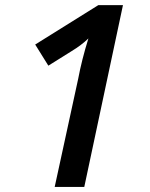

<svg xmlns="http://www.w3.org/2000/svg" viewBox="-20 -734 591 754"><path d="M311 0H194.8L287.1 -424.8Q300.8 -498 327.1 -583Q299.3 -556.2 261.2 -533.2L169.9 -476.1L118.2 -559.1L366.2 -713.9H462.9Z"/></svg>

Font: f52537652928320   
Style: Italic
Weight: 600
Italic angle: -12°
Foundry: Ascender Corporation
Version: Version 1.10